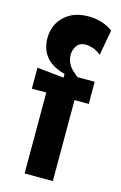

<svg xmlns="http://www.w3.org/2000/svg" viewBox="-110 -746 502 795"><g transform="rotate(15 141.0 -348.5)"><path d="M80 0V-347H18V-437L133 -425V-441Q94 -451 70 -470Q46 -489 36 -514Q26 -539 26 -566Q26 -604 43.5 -633.5Q61 -663 92.5 -680Q124 -697 168 -697Q196 -697 223.5 -689Q251 -681 273 -664L253 -555Q235 -570 217.5 -575.5Q200 -581 187 -581Q162 -581 149.5 -564Q137 -547 137 -524Q137 -505 145 -489Q153 -473 165 -462Q177 -451 188 -442H262V-347H201V0Z"/></g></svg>

Font: Bricolage Grotesque 36pt Condensed SemiBold
Style: Regular
Weight: 600
Width: 3
Designer: Mathieu Triay
Foundry: Atelier Triay
Version: Version 1.001;gftools[0.9.33.dev8+g029e19f]